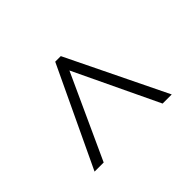

<svg xmlns="http://www.w3.org/2000/svg" viewBox="-102 -762 804 804"><g transform="rotate(45 300.0 -360.5)"><path d="M520 -132V-186L146 -357L520 -535V-589L78 -374V-341Z"/></g></svg>

Font: Noto Sans Mono UI Light
Style: Regular
Weight: 300
Designer: Monotype Design team
Foundry: Monotype Imaging Inc.
Version: 1.000